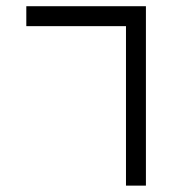

<svg xmlns="http://www.w3.org/2000/svg" viewBox="-20 -582 540 602"><path d="M437.5 0H375V-500H62.5V-562.5H437.5Z"/></svg>

Font: 寒蝉点阵体 16px
Style: Regular
Weight: 400
Designer: Designed by Warren2060
Foundry: ChillType
Version: Version 1.000